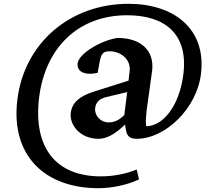

<svg xmlns="http://www.w3.org/2000/svg" viewBox="-20 -719 1106 1007"><path d="M496 268C567 268 648 251 709 222L697 170C642 193 575 206 509 206C277 206 153 60 185 -207C218 -471 392 -639 647 -639C846 -639 967 -540 942 -332C921 -159 832 -57 747 -57C743 -74 745 -99 749 -139L778 -349C790 -453 720 -520 597 -520C519 -510 394 -442 387 -386C383 -352 409 -332 452 -332C465 -332 478 -334 492 -337L503 -396C511 -438 521 -450 555 -450C618 -450 667 -403 660 -347L654 -296L471 -238C395 -214 358 -180 351 -126C344 -65 399 9 497 9C540 9 586 -17 636 -66L641 -34C647 -6 660 9 697 9C846 9 1012 -149 1034 -331C1063 -567 893 -699 654 -699C346 -699 107 -492 71 -196C35 97 215 268 496 268ZM479 -152C483 -182 500 -201 538 -210L647 -236L632 -116C606 -89 579 -77 550 -77C507 -77 475 -113 479 -152Z"/></svg>

Font: TPK Tissa Web SemiBold
Style: Italic
Weight: 600
Italic angle: -7°
Designer: Jacques Le Bailly, Suppakit Chalermlarp | Katatrad Co.,Ltd.
Foundry: Jacques Le Bailly, Cadson Demak Co.,Ltd.
Version: Version 5.000;Glyphs 3.1.2 (3151)